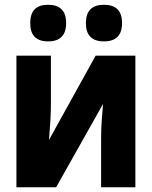

<svg xmlns="http://www.w3.org/2000/svg" viewBox="-20 -787 640 807"><path d="M493 -690Q493 -767 417 -767Q341 -767 341 -690Q341 -613 417 -613Q493 -613 493 -690ZM258 -690Q258 -767 182 -767Q107 -767 107 -690Q107 -613 182 -613Q258 -613 258 -690ZM216 0 413 -350Q410 -312 407.5 -278.5Q405 -245 405 -208V0H549V-553H382L186 -199Q190 -250 192 -283.5Q194 -317 194 -356V-553H49V0Z"/></svg>

Font: Noto Sans Mono UI ExtraBold
Style: Regular
Weight: 800
Designer: Monotype Design team
Foundry: Monotype Imaging Inc.
Version: 1.000